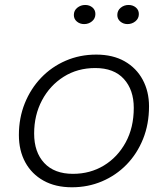

<svg xmlns="http://www.w3.org/2000/svg" viewBox="-20 -764 694 793"><path d="M277 9.5Q209 9.5 160 -17.8Q111 -45 84.5 -93.5Q58 -142 58 -206.5Q58 -276.5 82.2 -337Q106.5 -397.5 149.8 -442.8Q193 -488 251.2 -513.2Q309.5 -538.5 377.5 -538.5Q446 -538.5 494.8 -510.8Q543.5 -483 569.5 -434.5Q595.5 -386 595.5 -325Q595.5 -251 570.8 -189.8Q546 -128.5 502.5 -84Q459 -39.5 401.2 -15Q343.5 9.5 277 9.5ZM281.5 -46Q352 -46 408.8 -80.2Q465.5 -114.5 499 -175.8Q532.5 -237 532.5 -318.5Q532.5 -393 491.5 -438Q450.5 -483 373.5 -483Q300 -483 243 -447Q186 -411 153.5 -349.8Q121 -288.5 121 -212.5Q121 -135.5 162.8 -90.8Q204.5 -46 281.5 -46ZM327.5 -664.5Q310 -664.5 297.5 -675Q285 -685.5 285 -702Q285 -720.5 299.2 -732Q313.5 -743.5 332 -743.5Q349.5 -743.5 361.8 -733.2Q374 -723 374 -706Q374 -687.5 360 -676Q346 -664.5 327.5 -664.5ZM506.5 -664.5Q489.5 -664.5 477 -675Q464.5 -685.5 464.5 -702Q464.5 -720.5 478.5 -732Q492.5 -743.5 511 -743.5Q528.5 -743.5 541 -733.2Q553.5 -723 553.5 -706Q553.5 -687.5 539.2 -676Q525 -664.5 506.5 -664.5Z"/></svg>

Font: Epilogue Light
Style: Italic
Weight: 300
Italic angle: -12°
Designer: Tyler Finck
Foundry: Etcetera Type Co
Version: Version 2.111; ttfautohint (v1.8.3)